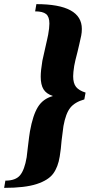

<svg xmlns="http://www.w3.org/2000/svg" viewBox="-39 -745 466 929"><path d="M357 -605Q357 -588 354 -573Q349 -550 344.5 -530Q340 -510 336 -494Q324 -449 320 -426Q315 -394 315 -376Q315 -342 329 -324.5Q343 -307 375 -297L369 -264Q323 -251 301 -223.5Q279 -196 268 -135L259 -65Q256 -24 250 12Q242 63 218.5 95Q195 127 138.5 145.5Q82 164 -19 164L-13 129Q37 129 58.5 102.5Q80 76 90 16L96 -35Q103 -94 106 -110Q120 -188 144.5 -227.5Q169 -267 216 -280V-281Q185 -291 171.5 -313Q158 -335 158 -374Q158 -403 166 -451Q168 -462 183 -527Q186 -541 189 -553.5Q192 -566 194 -577Q200 -610 200 -631Q200 -664 184 -677Q168 -690 131 -690L137 -725Q357 -725 357 -605Z"/></svg>

Font: Fahkwang
Style: Bold Italic
Weight: 700
Italic angle: -10°
Designer: Suppakit Chalermlarp | Katatrad Co.,Ltd.
Foundry: Cadson Demak Co.,Ltd.
Version: Version 1.000; ttfautohint (v1.6)